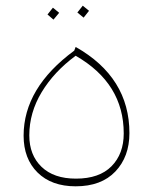

<svg xmlns="http://www.w3.org/2000/svg" viewBox="-20 -642 538 675"><path d="M63 -165Q63 -333 241 -464L246 -477Q435 -370 435 -174Q435 -91 385.5 -39Q336 13 246 13Q161 13 112 -35.5Q63 -84 63 -165ZM415 -173Q415 -349 246 -446Q170 -390 126.5 -318Q83 -246 83 -166Q83 -97 126 -55.5Q169 -14 247 -14Q329 -14 372 -57.5Q415 -101 415 -173ZM252 -598 271 -622 293 -604 274 -580ZM147 -591 166 -615 188 -597 168 -573Z"/></svg>

Font: FiraGO Thin
Style: Italic
Weight: 100
Italic angle: -8°
Designer: bBox Type GmbH
Foundry: bBox Type GmbH
Version: Version 1.001